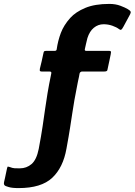

<svg xmlns="http://www.w3.org/2000/svg" viewBox="-158 -732 689 982"><path d="M-63 230Q-97 230 -114 224.5Q-131 219 -130 219Q-141 214 -137 198Q-136 194 -132.5 178.5Q-129 163 -126 147.5Q-123 132 -122 129Q-120 120 -117.5 120Q-115 120 -109 122Q-94 128 -83.5 128.5Q-73 129 -57 129Q-22 129 3.5 107Q29 85 40 30Q53 -39 60 -86.5Q67 -134 72.5 -173Q78 -212 85 -254.5Q92 -297 104 -355Q107 -366 97 -366Q87 -366 77 -366Q67 -366 58 -366Q51 -366 47.5 -368Q44 -370 46 -381Q51 -400 55 -418Q59 -436 63 -455Q65 -469 69.5 -470.5Q74 -472 84 -472Q111 -472 114 -472Q117 -472 123 -472Q131 -472 132 -480Q138 -523 153 -563Q168 -603 201 -640Q229 -671 278 -691.5Q327 -712 401 -712Q433 -712 458 -702.5Q483 -693 496 -685Q508 -678 510 -672.5Q512 -667 507 -658Q499 -642 490 -626.5Q481 -611 473 -595Q466 -582 461.5 -580Q457 -578 451 -583Q438 -593 416.5 -600.5Q395 -608 372 -608Q344 -608 322 -590Q300 -572 289 -537Q286 -527 282 -508Q278 -489 276 -481Q274 -472 282 -472Q293 -472 324.5 -472Q356 -472 398 -472Q406 -472 408.5 -469.5Q411 -467 408 -453Q407 -448 402 -424Q397 -400 393 -382Q392 -371 387.5 -368.5Q383 -366 372 -366Q344 -366 330 -366Q316 -366 302 -366Q288 -366 260 -366Q258 -366 254 -363.5Q250 -361 249 -356Q249 -352 246 -339.5Q243 -327 240.5 -314Q238 -301 237 -296Q228 -252 222.5 -219.5Q217 -187 212 -154.5Q207 -122 200.5 -79.5Q194 -37 182 28Q165 125 109 177.5Q53 230 -63 230Z"/></svg>

Font: Glory ExtraBold
Style: Italic
Weight: 800
Italic angle: -12°
Version: Version 1.011